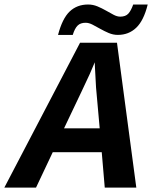

<svg xmlns="http://www.w3.org/2000/svg" viewBox="-71 -853 692 873"><path d="M548.8 0H405.3L391.6 -161.1H168.9L92.8 0H-51.3L293 -658.7H460.9ZM359.9 -569.8Q352.1 -549.8 337.2 -516.6Q322.3 -483.4 220.2 -269.5H382.3L365.7 -455.1L360.4 -552.7ZM464.8 -694.3Q443.4 -694.3 423.3 -702.9Q403.3 -711.4 384.8 -721.9Q366.2 -732.4 349.6 -741Q333 -749.5 318.4 -749.5Q294.9 -749.5 282 -736.8Q269 -724.1 259.8 -694.3H192.9Q212.4 -769 245.8 -800.8Q279.3 -832.5 329.6 -832.5Q351.6 -832.5 372.1 -824Q392.6 -815.4 410.9 -804.9Q429.2 -794.4 445.3 -785.9Q461.4 -777.3 475.6 -777.3Q500 -777.3 512.5 -791Q524.9 -804.7 534.7 -832.5H600.6Q582.5 -759.3 548.3 -726.8Q514.2 -694.3 464.8 -694.3Z"/></svg>

Font: Cousine
Style: Bold Italic
Weight: 700
Italic angle: -12°
Monospace: yes
Designer: Steve Matteson
Foundry: Ascender Corporation
Version: Version 1.20